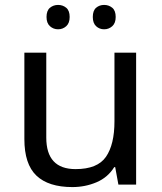

<svg xmlns="http://www.w3.org/2000/svg" viewBox="-20 -843 658 780"><path d="M533 -629V-93H461L448 -164H444Q418 -122 372 -102.5Q326 -83 274 -83Q177 -83 128 -129.5Q79 -176 79 -278V-629H168V-284Q168 -156 287 -156Q376 -156 410.5 -206Q445 -256 445 -350V-629ZM169 -774Q169 -800 183 -811.5Q197 -823 216 -823Q235 -823 249 -811.5Q263 -800 263 -774Q263 -749 249 -736.5Q235 -724 216 -724Q197 -724 183 -736.5Q169 -749 169 -774ZM357 -774Q357 -800 370.5 -811.5Q384 -823 403 -823Q422 -823 436 -811.5Q450 -800 450 -774Q450 -749 436 -736.5Q422 -724 403 -724Q384 -724 370.5 -736.5Q357 -749 357 -774Z"/></svg>

Font: Noto Sans Telugu UI
Style: Regular
Weight: 400
Designer: Jelle Bosma - Monotype Design Team
Foundry: Monotype Imaging Inc.
Version: Version 2.005; ttfautohint (v1.8.4.7-5d5b)